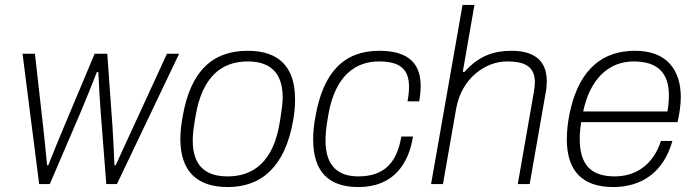

<svg xmlns="http://www.w3.org/2000/svg" viewBox="-20 -743 2803 775"><path d="M138 0H181L308 -296C324 -333 353 -406 371 -452H377C379 -406 383 -333 386 -297L409 0H452L703 -526H654L519 -233C499 -190 466 -118 447 -76H442C440 -119 437 -191 434 -233L413 -526H362L239 -233C221 -191 192 -119 175 -76H170C166 -118 159 -190 154 -233L121 -526H71Z M899 12C1037 12 1130 -71 1163 -255C1169 -287 1171 -316 1171 -342C1171 -476 1103 -538 980 -538C839 -538 749 -458 717 -271C711 -238 708 -208 708 -182C708 -50 777 12 899 12ZM899 -31C810 -31 758 -73 758 -176C758 -197 760 -221 770 -278C797 -433 874 -495 980 -495C1068 -495 1121 -452 1121 -350C1121 -328 1118 -304 1109 -248C1084 -93 1005 -31 899 -31Z M1427 12C1570 12 1630 -84 1647 -192H1600C1583 -93 1537 -31 1426 -31C1345 -31 1294 -73 1294 -175C1294 -197 1295 -221 1305 -278C1333 -443 1420 -495 1509 -495C1595 -495 1631 -464 1631 -392C1631 -375 1629 -355 1625 -334H1672C1676 -356 1678 -377 1678 -396C1678 -481 1635 -538 1511 -538C1367 -538 1284 -450 1253 -271C1247 -238 1244 -208 1244 -181C1244 -46 1310 12 1427 12Z M1720 0H1768L1821 -303C1843 -430 1942 -495 2026 -495C2091 -495 2139 -480 2139 -410C2139 -399 2137 -385 2135 -372L2070 0H2118L2183 -371C2186 -387 2187 -402 2187 -416C2187 -504 2129 -538 2045 -538C1975 -538 1914 -519 1855 -453H1848L1895 -723H1847Z M2455 12C2570 12 2659 -48 2694 -174H2648C2613 -68 2536 -31 2462 -31C2369 -31 2320 -74 2320 -183C2320 -203 2322 -225 2326 -250H2715C2723 -286 2728 -320 2728 -351C2728 -461 2671 -538 2544 -538C2388 -538 2310 -435 2279 -284C2272 -250 2268 -214 2268 -180C2268 -55 2329 12 2455 12ZM2334 -293C2361 -422 2435 -495 2538 -495C2637 -495 2680 -446 2680 -358C2680 -338 2678 -317 2674 -293Z"/></svg>

Font: Archivo Thin
Style: Italic
Weight: 100
Italic angle: -10°
Designer: Hector Gatti
Foundry: Omnibus-Type
Version: Version 2.001